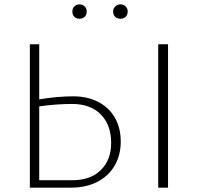

<svg xmlns="http://www.w3.org/2000/svg" viewBox="-20 -861 919 881"><path d="M312 -808Q312 -822 321 -831.5Q330 -841 345 -841Q359 -841 368.5 -831.5Q378 -822 378 -808Q378 -793 368.5 -784Q359 -775 345 -775Q330 -775 321 -784Q312 -793 312 -808ZM566 -808Q566 -793 556.5 -784Q547 -775 533 -775Q518 -775 508.5 -784Q499 -793 499 -808Q499 -822 509 -831.5Q519 -841 533 -841Q547 -841 556.5 -831.5Q566 -822 566 -808ZM534 -211Q534 -149 506 -101Q478 -53 426.5 -26.5Q375 0 306 0H117V-658H160V-405Q242 -419 317 -419Q380 -419 429.5 -394Q479 -369 506.5 -322Q534 -275 534 -211ZM751 -658V0H706V-658ZM490 -205Q490 -288 442.5 -336Q395 -384 311 -384Q240 -384 160 -373V-34H312Q395 -34 442.5 -80.5Q490 -127 490 -205Z"/></svg>

Font: Ysabeau Infant Light
Style: Regular
Weight: 300
Designer: Christian Thalmann (Catharsis Fonts)
Version: Version 0.003